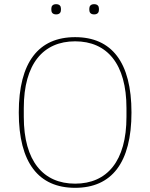

<svg xmlns="http://www.w3.org/2000/svg" viewBox="-20 -888 720 920"><path d="M340 12C165 12 70 -108 70 -349C70 -590 165 -710 340 -710C515 -710 610 -590 610 -349C610 -108 515 12 340 12ZM340 -8C493 -8 586 -116 586 -328V-370C586 -582 493 -690 340 -690C187 -690 94 -582 94 -370V-328C94 -116 187 -8 340 -8ZM249 -819C232 -819 226 -829 226 -840V-847C226 -858 232 -868 249 -868C266 -868 272 -858 272 -847V-840C272 -829 266 -819 249 -819ZM431 -819C414 -819 408 -829 408 -840V-847C408 -858 414 -868 431 -868C448 -868 454 -858 454 -847V-840C454 -829 448 -819 431 -819Z"/></svg>

Font: Plexus Sans Thin
Style: Regular
Weight: 250
Version: Version 2.001;PS 002.001;hotconv 1.0.70;makeotf.lib2.5.58329